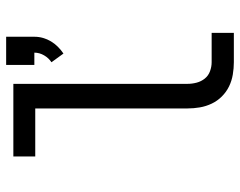

<svg xmlns="http://www.w3.org/2000/svg" viewBox="-100 -700 799 640"><g transform="rotate(-90 300.0 -379.5)"><path d="M442 -568 413 -608Q427 -617 436 -632.5Q445 -648 445 -665H404V-759H498V-665Q498 -650 494 -636Q490 -622 482.5 -609.5Q475 -597 464.5 -586.5Q454 -576 442 -568ZM413 0Q393 0 372 -3.5Q351 -7 332.5 -16Q314 -25 299 -40Q284 -55 275 -74Q266 -93 262.5 -113.5Q259 -134 259 -155V-662H99V-735H341V-155Q341 -139 345 -124Q349 -109 358.5 -97Q368 -85 383 -79.5Q398 -74 413 -74H511V0Z"/></g></svg>

Font: Iosevka SS04 Extended
Style: Regular
Weight: 400
Width: 7
Monospace: yes
Designer: Belleve Invis
Foundry: Belleve Invis
Version: Version 19.0.0; ttfautohint (v1.8.4)